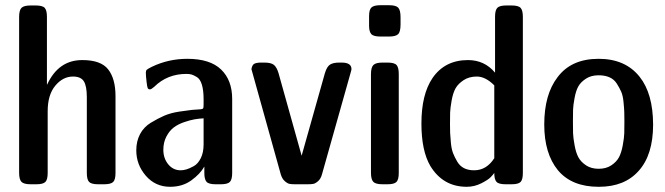

<svg xmlns="http://www.w3.org/2000/svg" viewBox="-20 -715 2581 745"><path d="M54.2 -44.9V-648.9Q54.2 -675.8 63.7 -684.8Q73.2 -693.8 99.1 -693.8H118.2Q145 -693.8 153.6 -684.3Q162.1 -674.8 162.1 -649.9V-387.2H163.1Q207 -481.9 298.8 -481.9Q299.3 -481.9 299.8 -481.9Q371.6 -481.9 399.9 -445.6Q428.2 -409.2 428.2 -341.8V-43.9Q428.2 -18.1 419.2 -9Q410.2 0 383.8 0H360.8Q334 0 325.4 -9.5Q316.9 -19 316.9 -43.9V-337.9Q316.9 -380.9 305.4 -399.4Q293.9 -418 263.2 -418Q224.1 -418 194.6 -382.6Q165 -347.2 165 -283.2V-43.9Q165 -18.1 156 -9Q147 0 121.1 0H99.1Q72.3 0 63.2 -9.5Q54.2 -19 54.2 -44.9Z M508.8 -131.8Q508.8 -167 523.4 -194.6Q538.1 -222.2 564.9 -238.5Q591.8 -254.9 616.9 -265.9Q642.1 -276.9 676 -282Q710 -287.1 724.9 -288.6Q739.7 -290 758.8 -291Q766.6 -292 768.3 -294.4Q770 -296.9 770 -310.1V-330.1Q770 -364.3 763.4 -386.2Q756.8 -408.2 743.9 -416Q731 -423.8 722.9 -426Q714.8 -428.2 703.1 -428.2Q628.9 -428.2 578.1 -377.9Q566.9 -368.2 562 -368.2Q555.2 -368.2 553 -373.5Q550.8 -378.9 548.8 -397Q545.9 -420.9 545.9 -433.1Q545.9 -440.9 549.8 -444.6Q553.7 -448.2 569.8 -456.1Q633.8 -486.8 707 -486.8Q794.9 -486.8 837.9 -445.3Q880.9 -403.8 880.9 -331.1V-43.9Q880.9 -18.1 871.8 -9Q862.8 0 836.9 0H816.9Q790 0 781.5 -9.5Q772.9 -19 772.9 -43.9V-68.8Q756.8 -40 722.4 -15.1Q688 9.8 640.1 9.8Q583 9.8 545.9 -33Q508.8 -75.7 508.8 -131.8ZM613.8 -133.8Q613.8 -100.6 632.8 -77.4Q651.9 -54.2 681.2 -54.2Q690.9 -54.2 702.9 -57.6Q714.8 -61 731.4 -70.1Q748 -79.1 759 -101.1Q770 -123 770 -154.8V-255.9Q752 -254.9 734.9 -252Q717.8 -249 694.3 -241Q670.9 -232.9 654.3 -220.5Q637.7 -208 625.7 -185.3Q613.8 -162.6 613.8 -133.8Z M955.6 -446.8Q958.5 -463.9 967.5 -468Q976.6 -472.2 993.7 -472.2H1005.4Q1032.2 -472.2 1043 -463.1Q1053.7 -454.1 1060.5 -432.1L1150.4 -110.8L1240.7 -431.2Q1248.5 -457 1261 -464.6Q1273.4 -472.2 1296.4 -472.2H1305.7Q1343.8 -472.2 1343.8 -446.8Q1343.8 -443.8 1340.3 -432.1L1229.5 -39.1Q1224.6 -21 1214.1 -12Q1203.6 -2.9 1195.6 -1.5Q1187.5 0 1173.3 0H1125.5Q1111.3 0 1103.5 -1.5Q1095.7 -2.9 1085.2 -12Q1074.7 -21 1069.3 -39.1Z M1412.1 -615.2V-652.8Q1412.1 -677.7 1421.6 -686.3Q1431.2 -694.8 1456.1 -694.8H1489.3Q1516.1 -694.8 1525.1 -685.3Q1534.2 -675.8 1534.2 -647.9V-620.1Q1534.2 -591.3 1524.7 -582.3Q1515.1 -573.2 1489.3 -573.2H1456.1Q1429.2 -573.2 1420.7 -582.8Q1412.1 -592.3 1412.1 -615.2ZM1419.4 -44.9V-426.8Q1419.4 -453.6 1429 -462.9Q1438.5 -472.2 1464.4 -472.2H1483.4Q1510.3 -472.2 1518.8 -462.6Q1527.3 -453.1 1527.3 -428.2V-43.9Q1527.3 -18.1 1518.3 -9Q1509.3 0 1483.4 0H1464.4Q1437.5 0 1428.5 -9.5Q1419.4 -19 1419.4 -44.9Z M1615.2 -235.8Q1615.2 -348.6 1658.2 -412.1Q1706.1 -481.9 1795.9 -481.9Q1859.9 -481.9 1900.9 -433.1V-649.9Q1900.9 -675.8 1909.9 -684.8Q1918.9 -693.8 1944.8 -693.8H1964.8Q1991.7 -693.8 2000.2 -684.3Q2008.8 -674.8 2008.8 -649.9V-43.9Q2008.8 -18.1 2000 -9Q1991.2 0 1964.8 0H1941.9Q1915 0 1906.5 -9.5Q1897.9 -19 1897.9 -43.9Q1894 -38.1 1884 -27.6Q1874 -17.1 1847.4 -3.7Q1820.8 9.8 1791 9.8Q1699.2 9.8 1649.9 -70.8Q1615.2 -129.9 1615.2 -235.8ZM1726.1 -234.9Q1726.1 -212.9 1726.6 -199.5Q1727.1 -186 1729.5 -161.1Q1731.9 -136.2 1738 -120.6Q1744.1 -105 1754.2 -87.9Q1764.2 -70.8 1780.5 -62.5Q1796.9 -54.2 1819.8 -54.2Q1867.7 -54.2 1897.9 -101.1V-383.8Q1863.8 -418 1830.1 -418Q1800.3 -418 1779.1 -404.1Q1757.8 -390.1 1747.8 -372.6Q1737.8 -355 1732.4 -325Q1727.1 -294.9 1726.6 -278.3Q1726.1 -261.7 1726.1 -234.9Z M2091.8 -231.9Q2091.8 -348.1 2143.1 -415Q2196.3 -486.8 2302.7 -486.8Q2406.7 -486.8 2461.9 -417Q2513.7 -352.1 2514.2 -231.9Q2514.2 -113.8 2458 -51.8Q2403.3 9.8 2304.2 9.8Q2303.2 9.8 2302.7 9.8Q2198.7 9.8 2145 -54.2Q2091.8 -119.1 2091.8 -231.9ZM2402.8 -244.1Q2402.8 -267.1 2402.3 -280.5Q2401.9 -293.9 2399.4 -319.1Q2397 -344.2 2390.4 -359.1Q2383.8 -374 2373.3 -390.6Q2362.8 -407.2 2345 -415Q2327.1 -422.9 2302.7 -422.9Q2273.9 -422.9 2253.9 -409.9Q2233.9 -397 2224.4 -380.4Q2214.8 -363.8 2209.5 -335Q2204.1 -306.2 2203.6 -289.6Q2203.1 -272.9 2203.1 -243.9Q2203.1 -214.8 2203.6 -198Q2204.1 -181.2 2209.5 -151.6Q2214.8 -122.1 2224.4 -104.5Q2233.9 -86.9 2253.9 -73.5Q2273.9 -60.1 2303 -60.1Q2332 -60.1 2352.1 -73.5Q2372.1 -86.9 2381.6 -104.5Q2391.1 -122.1 2396.5 -151.6Q2401.9 -181.2 2402.3 -198Q2402.8 -214.8 2402.8 -244.1Z"/></svg>

Font: CMU Sans Serif Demi Condensed
Style: DemiCondensed
Weight: 600
Width: 3
Version: Version 0.7.0